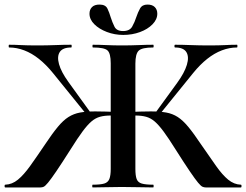

<svg xmlns="http://www.w3.org/2000/svg" viewBox="-32 -821 1078 841"><path d="M374 0Q372 0 372 -6Q372 -12 374 -12Q408 -12 424.5 -17Q441 -22 447 -37Q453 -52 453 -81V-544Q453 -587 439 -600Q425 -613 375 -613Q373 -613 373 -619Q373 -625 375 -625Q402 -625 434 -623.5Q466 -622 501 -622Q541 -622 576 -623.5Q611 -625 639 -625Q641 -625 641 -619Q641 -613 639 -613Q590 -613 575.5 -599Q561 -585 561 -542V-81Q561 -52 566.5 -37Q572 -22 589 -17Q606 -12 639 -12Q641 -12 641 -6Q641 0 639 0Q611 0 576 -1Q541 -2 501 -2Q466 -2 433 -1Q400 0 374 0ZM-9 0Q-12 0 -12 -6Q-12 -12 -9 -12Q21 -13 46.5 -34Q72 -55 100 -94Q128 -133 165 -188Q197 -236 221 -265Q245 -294 268 -308.5Q291 -323 318.5 -328Q346 -333 385 -333Q425 -333 494 -330L492 -312Q481 -313 471 -314Q461 -315 453 -315Q426 -315 406 -309.5Q386 -304 368.5 -289Q351 -274 329.5 -245Q308 -216 278 -168Q238 -105 214.5 -70.5Q191 -36 178.5 -21Q166 -6 159.5 -3Q153 0 145 0ZM349 -317 200 -501Q170 -538 138.5 -563Q107 -588 74 -600.5Q41 -613 8 -613Q6 -613 6 -619Q6 -625 8 -625Q33 -625 59.5 -623.5Q86 -622 132 -622Q173 -622 210 -623.5Q247 -625 280 -625Q282 -625 282 -619Q282 -613 280 -613Q243 -613 230 -593.5Q217 -574 226.5 -540Q236 -506 267 -463L366 -326ZM869 0Q862 0 855 -3Q848 -6 835.5 -21Q823 -36 799.5 -70.5Q776 -105 736 -168Q706 -216 684.5 -245Q663 -274 645.5 -289Q628 -304 608 -309.5Q588 -315 561 -315Q553 -315 543.5 -314Q534 -313 523 -312L522 -330Q588 -333 629 -333Q669 -333 696.5 -328Q724 -323 746.5 -308.5Q769 -294 793 -265Q817 -236 849 -188Q887 -133 914.5 -94Q942 -55 967.5 -34Q993 -13 1023 -12Q1026 -12 1026 -6Q1026 0 1023 0ZM665 -317 648 -326 744 -458Q776 -502 786.5 -537Q797 -572 784.5 -592.5Q772 -613 735 -613Q732 -613 732 -619Q732 -625 735 -625Q767 -625 804.5 -623.5Q842 -622 882 -622Q928 -622 954.5 -623.5Q981 -625 1006 -625Q1008 -625 1008 -619Q1008 -613 1006 -613Q973 -613 940 -600.5Q907 -588 875.5 -563Q844 -538 814 -501ZM507 -685Q536 -685 547 -704.5Q558 -724 565 -746Q572 -767 581.5 -784Q591 -801 614 -801Q635 -801 646 -790Q657 -779 657 -761Q657 -736 636 -714.5Q615 -693 581 -680.5Q547 -668 508 -668Q470 -668 436 -681Q402 -694 381 -715Q360 -736 360 -761Q360 -779 371 -790Q382 -801 404 -801Q430 -801 438.5 -783.5Q447 -766 453 -745Q460 -723 469.5 -704Q479 -685 507 -685Z"/></svg>

Font: Cormorant Infant Light
Style: Regular
Weight: 300
Designer: Christian Thalmann (Catharsis Fonts)
Foundry: Catharsis Fonts
Version: Version 4.001